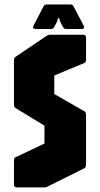

<svg xmlns="http://www.w3.org/2000/svg" viewBox="-20 -818 436 838"><path d="M53.5 0Q41 0 41 -12.5V-114.5Q41 -121 41.8 -125Q42.5 -129 47.5 -131.5L174 -191.5V-269.5L49.5 -345.5Q41 -350.5 41 -360.5V-551Q41 -559 42 -562.8Q43 -566.5 49.5 -571L181 -660Q185.5 -663 190 -664.8Q194.5 -666.5 201 -666.5H343Q355.5 -666.5 355.5 -654V-558Q355.5 -547 348 -543L217 -488.5V-407.5L348 -332.5Q355.5 -329 355.5 -316.5V-99Q355.5 -95 354.2 -90.5Q353 -86 349 -84L192 -6Q189 -4.5 184.8 -2.2Q180.5 0 176.5 0ZM134.5 -691.5Q128 -691.5 125.5 -695.5Q123 -699.5 126 -705.5L170 -790Q173.5 -798.5 184.5 -798.5H286.5Q297.5 -798.5 301 -790L345.5 -705.5Q349 -699.5 346.2 -695.5Q343.5 -691.5 337.5 -691.5H267.5Q260 -691.5 254 -701.5L241 -727.5L238.5 -738.5H232.5L231 -727.5L217.5 -701.5Q212 -691.5 204.5 -691.5Z"/></svg>

Font: Jaro 24pt
Style: Regular
Weight: 400
Designer: Agyei Archer, Celine Hurka, Mirko Velimirović
Version: Version 1.000